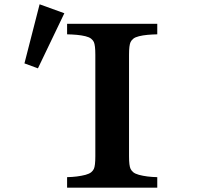

<svg xmlns="http://www.w3.org/2000/svg" viewBox="-20 -870 1040 890"><path d="M278.3 -808.6 155.8 -553.2 93.3 -576.2 163.6 -850.1ZM709 -759.8V-710.9Q686 -710.4 664.1 -708.5Q642.1 -706.5 624.5 -702.1Q606.9 -697.8 598.1 -690.7Q589.4 -683.6 585.4 -675.3Q578.1 -660.6 578.1 -616.2V-146Q578.1 -101.1 585.4 -86.9Q589.4 -78.6 597.9 -71.5Q606.4 -64.5 624 -59.6Q660.6 -49.8 709 -48.8V0H291V-48.8Q338.9 -49.8 376.5 -59.6Q394 -64.5 402.6 -71.5Q411.1 -78.6 415 -86.9Q421.9 -101.1 421.9 -146V-616.2Q421.9 -660.2 415 -675.3Q411.1 -683.6 402.3 -690.7Q393.6 -697.8 376 -702.1Q357.9 -706.5 335.9 -708.5Q314 -710.4 291 -710.9V-759.8Z"/></svg>

Font: BIZ UDMincho
Style: Bold
Weight: 700
Monospace: yes
Designer: TypeBank Co., Ltd.
Foundry: Morisawa Inc.
Version: Version 1.06